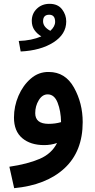

<svg xmlns="http://www.w3.org/2000/svg" viewBox="-20 -753 497 1003"><path d="M412 -115Q412 -214 366.5 -295.5Q321 -377 235 -377Q182 -378 141 -342.5Q100 -307 76.5 -252.5Q53 -198 53 -139Q53 -68 96 -31.5Q139 5 211 5Q246 5 278 -6Q250 50 187 77Q124 104 29 118L54 230Q222 214 317 126Q412 38 412 -115ZM164 -162Q164 -199 182.5 -229.5Q201 -260 229 -260Q264 -260 281 -216.5Q298 -173 299 -115Q269 -106 234 -106Q164 -106 164 -162ZM326 -641Q326 -676 304 -704.5Q282 -733 239 -733Q199 -733 172.5 -707.5Q146 -682 146 -644Q146 -616 160 -596Q174 -576 196 -563Q145 -541 78 -539L88 -484Q192 -489 259 -531.5Q326 -574 326 -641ZM205 -642Q205 -676 237 -676Q268 -676 268 -639Q268 -615 243 -592Q205 -612 205 -642Z"/></svg>

Font: Noto Sans Arabic UI SemiCondensed Semi
Style: Regular
Weight: 600
Width: 4
Designer: Nadine Chahine - Monotype Design Team
Foundry: Monotype Imaging Inc.
Version: Version 1.900